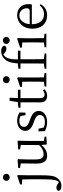

<svg xmlns="http://www.w3.org/2000/svg" viewBox="1042 -1962 1104 3391"><g transform="rotate(-90 1594.5 -266.0)"><path d="M7.8 266.6Q-34.2 266.6 -58.6 250Q-78.1 236.3 -81.1 215.8Q-68.4 177.7 -24.4 177.7Q10.7 177.7 47.9 205.1L72.3 221.7Q87.9 210.9 97.7 188.5Q113.3 157.2 119.1 85Q124 22.5 124 -102.5V-276.4Q124 -357.4 121.1 -425.8L34.2 -431.6V-463.9L184.6 -514.6L198.2 -504.9L195.3 -366.2V-115.2Q195.3 32.2 184.6 93.8Q172.9 164.1 135.7 206.1Q108.4 237.3 80.1 251Q48.8 266.6 7.8 266.6ZM159.2 -647.5Q132.8 -647.5 114.7 -664.1Q96.7 -680.7 96.7 -707Q96.7 -733.4 114.3 -750Q131.8 -766.6 158.7 -766.6Q185.5 -766.6 203.1 -750Q220.7 -733.4 220.7 -707Q220.7 -680.7 203.1 -664.1Q185.5 -647.5 159.2 -647.5Z M540 13.7Q470.7 13.7 437.5 -29.3Q400.4 -76.2 401.4 -179.7L404.3 -451.2L323.2 -464.8V-496.1L469.7 -508.8L479.5 -498L474.6 -349.6V-185.5Q474.6 -111.3 498 -79.1Q520.5 -48.8 569.3 -48.8Q653.3 -48.8 728.5 -127L730.5 -451.2L650.4 -464.8V-496.1L794.9 -508.8L805.7 -498L801.8 -349.6V-43L877 -31.2V0L738.3 8.8L730.5 -88.9Q647.5 13.7 540 13.7Z M1130.9 13.7Q1055.7 13.7 974.6 -24.4L970.7 -138.7H1017.6L1039.1 -43.9Q1081.1 -25.4 1130.9 -25.4Q1194.3 -25.4 1227.5 -49.8Q1258.8 -73.2 1258.8 -114.3Q1258.8 -149.4 1234.4 -171.9Q1211.9 -192.4 1157.2 -212.9L1108.4 -231.4Q979.5 -278.3 979.5 -373Q979.5 -432.6 1025.4 -472.7Q1075.2 -515.6 1158.2 -515.6Q1232.4 -515.6 1304.7 -473.6L1300.8 -368.2H1257.8L1240.2 -455.1Q1201.2 -476.6 1158.2 -476.6Q1106.4 -476.6 1078.1 -454.1Q1050.8 -432.6 1050.8 -396Q1050.8 -359.4 1073.2 -337.9Q1093.8 -319.3 1150.4 -297.9L1188.5 -284.2Q1264.6 -255.9 1298.8 -219.7Q1331.1 -183.6 1331.1 -133.8Q1331.1 -72.3 1281.2 -31.2Q1225.6 13.7 1130.9 13.7Z M1597.7 13.7Q1482.4 13.7 1482.4 -109.4Q1482.4 -120.1 1482.4 -142.6Q1483.4 -172.9 1483.4 -194.3V-457H1387.7V-493.2L1487.3 -504.9L1510.7 -649.4H1564.5L1558.6 -502H1705.1V-457H1557.6V-113.3Q1557.6 -31.2 1621.1 -31.2Q1655.3 -31.2 1695.3 -59.6L1714.8 -35.2Q1671.9 13.7 1597.7 13.7Z M1762.7 0V-31.2L1846.7 -43.9Q1848.6 -151.4 1848.6 -222.7V-277.3Q1848.6 -377 1846.7 -425.8L1756.8 -431.6V-463.9L1910.2 -514.6L1924.8 -504.9L1921.9 -366.2V-222.7Q1921.9 -151.4 1923.8 -43.9L2001 -31.2V0ZM1882.8 -766.6Q1910.2 -766.6 1927.7 -750Q1945.3 -733.4 1945.3 -707Q1945.3 -680.7 1927.2 -664.1Q1909.2 -647.5 1882.8 -647.5Q1856.4 -647.5 1838.9 -664.1Q1821.3 -680.7 1821.3 -707Q1821.3 -733.4 1838.9 -750Q1856.4 -766.6 1882.8 -766.6Z M2077.1 0V-31.2L2168 -43.9Q2169.9 -163.1 2169.9 -222.7V-457H2076.2V-493.2L2170.9 -504.9Q2175.8 -590.8 2193.4 -644.5Q2210 -698.2 2245.1 -734.4Q2301.8 -797.9 2386.7 -797.9Q2423.8 -797.9 2448.2 -785.2Q2475.6 -771.5 2483.4 -746.1Q2481.4 -727.5 2467.3 -716.3Q2453.1 -705.1 2428.7 -705.1Q2394.5 -705.1 2355.5 -735.4L2327.1 -757.8Q2298.8 -743.2 2281.2 -714.8Q2238.3 -651.4 2242.2 -502H2395.5V-457H2244.1V-222.7Q2244.1 -163.1 2246.1 -43.9L2345.7 -31.2V0Z M2456.1 0V-31.2L2540 -43.9Q2542 -151.4 2542 -222.7V-277.3Q2542 -377 2540 -425.8L2450.2 -431.6V-463.9L2603.5 -514.6L2618.2 -504.9L2615.2 -366.2V-222.7Q2615.2 -151.4 2617.2 -43.9L2694.3 -31.2V0ZM2576.2 -766.6Q2603.5 -766.6 2621.1 -750Q2638.7 -733.4 2638.7 -707Q2638.7 -680.7 2620.6 -664.1Q2602.5 -647.5 2576.2 -647.5Q2549.8 -647.5 2532.2 -664.1Q2514.6 -680.7 2514.6 -707Q2514.6 -733.4 2532.2 -750Q2549.8 -766.6 2576.2 -766.6Z M3018.6 13.7Q2913.1 13.7 2849.6 -54.7Q2783.2 -125 2783.2 -248Q2783.2 -367.2 2854.5 -443.4Q2922.9 -515.6 3022.5 -515.6Q3108.4 -515.6 3163.1 -461.9Q3217.8 -407.2 3217.8 -316.4Q3217.8 -276.4 3210.9 -255.9L2862.3 -256.8Q2863.3 -152.3 2914.1 -94.7Q2961.9 -41 3043 -41Q3132.8 -41 3196.3 -117.2L3216.8 -101.6Q3151.4 13.7 3018.6 13.7ZM2863.3 -293.9H3091.8Q3122.1 -293.9 3134.8 -308.6Q3144.5 -320.3 3144.5 -346.7Q3144.5 -399.4 3109.4 -437.5Q3072.3 -476.6 3017.6 -476.6Q2960 -476.6 2918 -431.6Q2872.1 -381.8 2863.3 -293.9Z"/></g></svg>

Font: Bpmf GenYo Min R
Style: R
Weight: 400
Foundry: But Ko
Version: Version 1.320